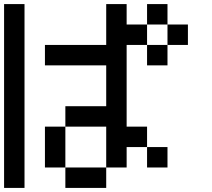

<svg xmlns="http://www.w3.org/2000/svg" viewBox="-20 -920 1040 940"><path d="M0 0V-900H100V0ZM900 -700H800V-800H900ZM200 -100V-300H300V-100ZM200 -600V-700H500V-900H600V-800H700V-700H600V-300H700V-200H600V-100H500V-300H300V-400H500V-600ZM800 -200V-100H700V-200ZM800 -700V-600H700V-700ZM800 -900V-800H700V-900ZM300 -100H500V0H300Z"/></svg>

Font: GalmuriMono9 Regular
Style: Regular
Weight: 400
Designer: Lee Minseo (quiple)
Version: Version 2.399;hotconv 1.1.1;makeotfexe 2.6.0 DEVELOPMENT